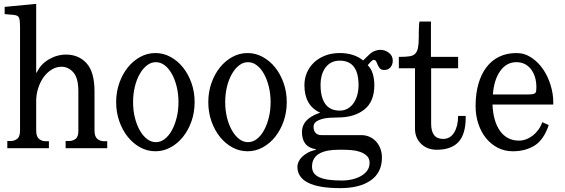

<svg xmlns="http://www.w3.org/2000/svg" viewBox="-20 -762 2903 987"><path d="M166 -388.7H168.9Q187.5 -430.7 230 -456.1Q272.5 -481.4 319.3 -481.4Q384.8 -481.4 425.3 -436.5Q465.8 -391.6 465.8 -292V-91.8Q465.8 -59.6 480.5 -47.9Q495.1 -36.1 513.7 -36.1H531.2V0H317.4V-37.1H335.9Q352.5 -37.1 367.7 -47.4Q382.8 -57.6 382.8 -88.9V-293Q382.8 -361.3 356.9 -390.1Q331.1 -418.9 295.9 -418.9Q269.5 -418.9 245.6 -404.3Q221.7 -389.6 204.1 -365.2Q186.5 -340.8 176.3 -308.6Q166 -276.4 166 -242.2V-91.8Q166 -59.6 180.7 -47.9Q195.3 -36.1 212.9 -36.1H231.4V0H17.6V-37.1H35.2Q53.7 -37.1 68.4 -48.3Q83 -59.6 83 -91.8V-626Q83 -654.3 78.6 -668.9Q74.2 -683.6 49.8 -685.5L3.9 -689.5V-726.6L166 -742.2Z M577.1 -237.3Q577.1 -289.1 593.3 -335Q609.4 -380.9 636.7 -415Q664.1 -449.2 700.7 -469.2Q737.3 -489.3 779.3 -489.3Q820.3 -489.3 856.9 -469.2Q893.6 -449.2 920.9 -415Q948.2 -380.9 964.4 -335Q980.5 -289.1 980.5 -237.3Q980.5 -184.6 964.4 -138.7Q948.2 -92.8 920.9 -58.6Q893.6 -24.4 856.9 -4.4Q820.3 15.6 779.3 15.6Q737.3 15.6 700.7 -4.4Q664.1 -24.4 636.7 -58.6Q609.4 -92.8 593.3 -138.7Q577.1 -184.6 577.1 -237.3ZM664.1 -237.3Q664.1 -194.3 673.3 -157.2Q682.6 -120.1 698.7 -91.8Q714.8 -63.5 735.8 -47.4Q756.8 -31.2 781.2 -31.2Q805.7 -31.2 826.7 -47.4Q847.7 -63.5 863.3 -91.8Q878.9 -120.1 888.2 -157.2Q897.5 -194.3 897.5 -237.3Q897.5 -279.3 888.2 -316.9Q878.9 -354.5 863.3 -382.3Q847.7 -410.2 826.7 -426.3Q805.7 -442.4 781.2 -442.4Q756.8 -442.4 735.8 -426.3Q714.8 -410.2 698.7 -382.3Q682.6 -354.5 673.3 -316.9Q664.1 -279.3 664.1 -237.3Z M1050.8 -237.3Q1050.8 -289.1 1066.9 -335Q1083 -380.9 1110.4 -415Q1137.7 -449.2 1174.3 -469.2Q1210.9 -489.3 1252.9 -489.3Q1293.9 -489.3 1330.6 -469.2Q1367.2 -449.2 1394.5 -415Q1421.9 -380.9 1438 -335Q1454.1 -289.1 1454.1 -237.3Q1454.1 -184.6 1438 -138.7Q1421.9 -92.8 1394.5 -58.6Q1367.2 -24.4 1330.6 -4.4Q1293.9 15.6 1252.9 15.6Q1210.9 15.6 1174.3 -4.4Q1137.7 -24.4 1110.4 -58.6Q1083 -92.8 1066.9 -138.7Q1050.8 -184.6 1050.8 -237.3ZM1137.7 -237.3Q1137.7 -194.3 1147 -157.2Q1156.2 -120.1 1172.4 -91.8Q1188.5 -63.5 1209.5 -47.4Q1230.5 -31.2 1254.9 -31.2Q1279.3 -31.2 1300.3 -47.4Q1321.3 -63.5 1336.9 -91.8Q1352.5 -120.1 1361.8 -157.2Q1371.1 -194.3 1371.1 -237.3Q1371.1 -279.3 1361.8 -316.9Q1352.5 -354.5 1336.9 -382.3Q1321.3 -410.2 1300.3 -426.3Q1279.3 -442.4 1254.9 -442.4Q1230.5 -442.4 1209.5 -426.3Q1188.5 -410.2 1172.4 -382.3Q1156.2 -354.5 1147 -316.9Q1137.7 -279.3 1137.7 -237.3Z M1836.9 -67.4Q1860.4 -67.4 1879.9 -58.6Q1899.4 -49.8 1913.6 -34.2Q1927.7 -18.6 1935.5 2.4Q1943.4 23.4 1943.4 47.9Q1943.4 125 1886.2 165Q1829.1 205.1 1729.5 205.1Q1508.8 205.1 1508.8 94.7Q1508.8 83 1514.6 69.8Q1520.5 56.6 1532.2 44.9Q1543.9 33.2 1561.5 23.4Q1579.1 13.7 1603.5 7.8V4.9Q1532.2 -5.9 1532.2 -84Q1532.2 -148.4 1617.2 -179.7L1626 -182.6Q1585 -201.2 1564.9 -236.8Q1544.9 -272.5 1544.9 -324.2Q1544.9 -358.4 1557.6 -388.2Q1570.3 -418 1593.8 -440.4Q1617.2 -462.9 1650.9 -476.1Q1684.6 -489.3 1726.6 -489.3Q1799.8 -489.3 1846.7 -451.2L1876 -479.5Q1890.6 -494.1 1906.2 -500Q1921.9 -505.9 1935.5 -505.9Q1959 -505.9 1979 -490.7Q1999 -475.6 1999 -450.2Q1999 -429.7 1987.3 -416Q1975.6 -402.3 1956.1 -402.3Q1939.5 -402.3 1932.6 -410.6Q1925.8 -418.9 1921.9 -428.2Q1918 -437.5 1914.1 -445.8Q1910.2 -454.1 1900.4 -454.1Q1896.5 -454.1 1892.6 -450.2Q1888.7 -446.3 1885.7 -444.3L1870.1 -426.8Q1887.7 -410.2 1896 -383.3Q1904.3 -356.4 1904.3 -324.2Q1904.3 -239.3 1852.5 -198.7Q1800.8 -158.2 1718.8 -158.2Q1697.3 -158.2 1674.8 -156.7Q1652.3 -155.3 1633.8 -149.9Q1615.2 -144.5 1603.5 -135.3Q1591.8 -126 1591.8 -110.4Q1591.8 -90.8 1602.1 -79.1Q1612.3 -67.4 1631.8 -67.4ZM1726.6 -450.2Q1680.7 -450.2 1654.3 -416Q1627.9 -381.8 1627.9 -324.2Q1627.9 -261.7 1652.3 -227.5Q1676.8 -193.4 1726.6 -193.4Q1749 -193.4 1767.1 -203.6Q1785.2 -213.9 1797.4 -231.4Q1809.6 -249 1816.4 -272.9Q1823.2 -296.9 1823.2 -324.2Q1823.2 -450.2 1726.6 -450.2ZM1718.8 7.8Q1693.4 7.8 1669.4 11.7Q1645.5 15.6 1626.5 24.9Q1607.4 34.2 1595.7 51.3Q1584 68.4 1584 94.7Q1584 131.8 1620.6 148.9Q1657.2 166 1736.3 166Q1765.6 166 1792 159.7Q1818.4 153.3 1837.9 141.6Q1857.4 129.9 1868.7 113.3Q1879.9 96.7 1879.9 75.2Q1879.9 52.7 1866.2 39.6Q1852.5 26.4 1832 19Q1811.5 11.7 1787.6 9.8Q1763.7 7.8 1744.1 7.8Z M2195.3 -651.4V-469.7H2335V-411.1H2196.3V-126Q2196.3 -47.9 2257.8 -47.9Q2294.9 -47.9 2314.9 -81.1Q2335 -114.3 2335 -166H2374V-158.2Q2374 -72.3 2336.9 -32.2Q2299.8 7.8 2225.6 7.8Q2175.8 7.8 2144.5 -22.9Q2113.3 -53.7 2113.3 -100.6V-411.1H2030.3V-469.7H2038.1Q2067.4 -469.7 2085.9 -472.7Q2104.5 -475.6 2114.7 -486.3Q2125 -497.1 2128.9 -517.1Q2132.8 -537.1 2132.8 -572.3Q2132.8 -581.1 2132.8 -591.8Q2132.8 -602.5 2133.3 -613.8Q2133.8 -625 2134.3 -634.8Q2134.8 -644.5 2136.7 -651.4Z M2800.8 -119.1Q2775.4 -43 2728 -13.7Q2680.7 15.6 2616.2 15.6Q2574.2 15.6 2539.1 -2.4Q2503.9 -20.5 2478.5 -51.8Q2453.1 -83 2439 -125.5Q2424.8 -168 2424.8 -216.8Q2424.8 -279.3 2439 -329.6Q2453.1 -379.9 2480 -415.5Q2506.8 -451.2 2545.9 -470.2Q2585 -489.3 2634.8 -489.3Q2676.8 -489.3 2711.9 -465.8Q2747.1 -442.4 2772 -405.8Q2796.9 -369.1 2810.5 -324.2Q2824.2 -279.3 2824.2 -237.3V-224.6H2511.7Q2515.6 -136.7 2551.3 -87.9Q2586.9 -39.1 2648.4 -39.1Q2666 -39.1 2683.6 -45.4Q2701.2 -51.8 2717.3 -64Q2733.4 -76.2 2746.6 -93.8Q2759.8 -111.3 2767.6 -133.8ZM2737.3 -313.5Q2737.3 -370.1 2709.5 -406.2Q2681.6 -442.4 2634.8 -442.4Q2584 -442.4 2551.8 -397.5Q2519.5 -352.5 2513.7 -276.4H2689.5Q2707 -276.4 2716.8 -277.8Q2726.6 -279.3 2731 -283.2Q2735.4 -287.1 2736.3 -294.4Q2737.3 -301.8 2737.3 -313.5Z"/></svg>

Font: Subtext
Style: Regular
Weight: 400
Designer: Christopher J. Fynn
Foundry: Christopher J. Fynn for DDC
Version: Version 1.000 preliminary